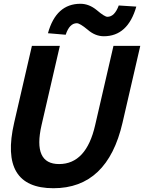

<svg xmlns="http://www.w3.org/2000/svg" viewBox="-20 -983 788 1017"><path d="M55 -333 149 -740H297L200 -320Q153 -114 293 -114Q437 -114 484 -320L581 -740H723L629 -333Q549 14 263 14Q-25 14 55 -333ZM444 -826Q403 -860 387 -860Q348 -860 328 -799L234 -807Q277 -963 406 -963Q452 -963 493 -929Q534 -894 549 -894Q587 -894 609 -954L702 -948Q657 -791 530 -791Q484 -791 444 -826Z"/></svg>

Font: KaiGen Gothic CN Bold
Style: Bold
Weight: 700
Designer: Ryoko NISHIZUKA  (kana & ideographs); Paul D. Hunt (Latin, Greek & Cyrillic); Wenlong ZHANG  (bopomofo); Sandoll Communi
Foundry: Adobe Systems Incorporated
Version: Version 1.002.20150501